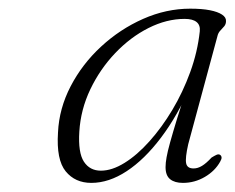

<svg xmlns="http://www.w3.org/2000/svg" viewBox="-20 -730 529 432"><path d="M403.5 -405.5Q396.5 -374.5 398.8 -362.8Q401 -351 415.5 -351Q425 -351 434.5 -356.8Q444 -362.5 456 -375.5Q462.5 -379.5 466.8 -381.5Q471 -383.5 474.5 -382Q478 -380 478.5 -376.2Q479 -372.5 475.5 -366.5Q464 -345.5 441 -332Q418 -318.5 391.5 -318.5Q373 -318.5 362.8 -326.8Q352.5 -335 352.5 -354Q352.5 -363.5 354.8 -376.2Q357 -389 362.8 -409.8Q368.5 -430.5 378.5 -463.2Q388.5 -496 405 -544L410 -539Q379.5 -469.5 342.2 -420.2Q305 -371 265 -344.8Q225 -318.5 185.5 -318.5Q149 -318.5 127.8 -344.5Q106.5 -370.5 110.5 -432Q113 -486 139 -536Q165 -586 207.5 -625.2Q250 -664.5 302 -687.5Q354 -710.5 408 -710.5Q434.5 -710.5 452.2 -707Q470 -703.5 479.5 -697.2Q489 -691 488.5 -682.5Q488.5 -676 484.8 -671.2Q481 -666.5 476.5 -662Q472 -657.5 470 -651.5ZM158.5 -434Q155.5 -386.5 168.8 -366.2Q182 -346 207 -346Q232 -346 260.2 -363.5Q288.5 -381 316.2 -412Q344 -443 367.8 -482.8Q391.5 -522.5 408 -567.8Q424.5 -613 429.5 -659.5Q431 -673.5 422.2 -680.5Q413.5 -687.5 395.5 -687.5Q355 -687.5 314.2 -667Q273.5 -646.5 239.2 -610.5Q205 -574.5 183.2 -529Q161.5 -483.5 158.5 -434Z"/></svg>

Font: Fraunces ExtraLight
Style: Italic
Weight: 250
Italic angle: -16°
Version: Version 1.000;[b76b70a41]